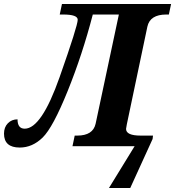

<svg xmlns="http://www.w3.org/2000/svg" viewBox="-67 -734 879 964"><path d="M699.2 -36.1 586.9 210H480L608.9 0H296.9L308.1 -53.2H320.8Q399.9 -53.2 413.1 -112.8L529.8 -661.1H398.9Q346.7 -460 272.7 -276.9Q198.7 -93.8 147.2 -43.5Q95.7 6.8 32.2 6.8Q-46.9 6.8 -46.9 -63Q-46.9 -95.2 -27.6 -115Q-8.3 -134.8 21 -134.8Q21 -87.9 57.1 -87.9Q141.1 -87.9 232.2 -346.4Q323.2 -605 323.2 -634.8Q323.2 -661.1 250 -661.1H232.9L244.1 -713.9H792L780.8 -661.1H768.1Q686 -661.1 672.9 -600.1L569.8 -109.9Q565.9 -91.3 565.9 -86.9Q565.9 -53.2 639.2 -53.2H701.2Z"/></svg>

Font: Droid Serif
Style: Bold Italic
Weight: 700
Italic angle: -12°
Designer: Monotype Design team
Foundry: Monotype Imaging Inc.
Version: Version 1.03